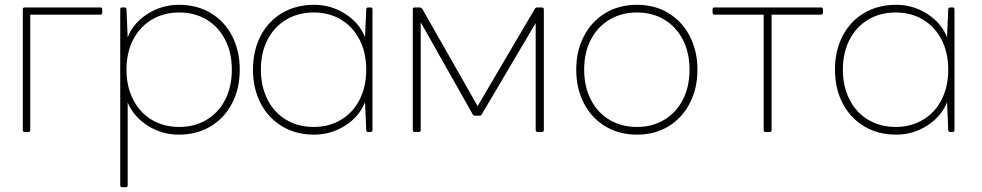

<svg xmlns="http://www.w3.org/2000/svg" viewBox="-20 -537 4090 800"><path d="M406 -498V-484Q406 -476 398 -476H106V5Q106 13 98 13H83Q75 13 75 5V-498Q75 -506 83 -506H398Q406 -506 406 -498Z M504 243H489Q481 243 481 235V-498Q481 -506 489 -506H499Q507 -506 507 -498L512 -382Q536 -442 595.5 -479.5Q655 -517 725 -517Q801 -517 858.5 -482.5Q916 -448 947.5 -386.5Q979 -325 979 -247Q979 -169 947.5 -107.5Q916 -46 858.5 -11Q801 24 725 24Q655 24 596 -13Q537 -50 512 -110V235Q512 243 504 243ZM946 -247Q946 -318 918 -372Q890 -426 840.5 -455.5Q791 -485 727 -485Q663 -485 613 -455.5Q563 -426 535 -372Q507 -318 507 -247Q507 -176 535 -121.5Q563 -67 613 -37.5Q663 -8 727 -8Q791 -8 841 -38Q891 -68 918.5 -122Q946 -176 946 -247Z M1515 -506H1524Q1532 -506 1532 -498V5Q1532 13 1524 13H1515Q1506 13 1506 5L1501 -111Q1477 -51 1418 -13.5Q1359 24 1289 24Q1213 24 1155 -11Q1097 -46 1065.5 -107.5Q1034 -169 1034 -247Q1034 -325 1065.5 -386.5Q1097 -448 1155 -482.5Q1213 -517 1289 -517Q1359 -517 1418 -479.5Q1477 -442 1501 -382L1506 -498Q1506 -506 1515 -506ZM1506 -247Q1506 -318 1478 -372Q1450 -426 1400.5 -455.5Q1351 -485 1287 -485Q1223 -485 1173 -455.5Q1123 -426 1095 -372Q1067 -318 1067 -247Q1067 -176 1095 -121.5Q1123 -67 1173 -37.5Q1223 -8 1287 -8Q1351 -8 1401 -38Q1451 -68 1478.5 -122Q1506 -176 1506 -247Z M2218 -506H2237Q2246 -506 2246 -498V5Q2246 13 2237 13H2221Q2212 13 2212 5V-441L1987 -60Q1984 -55 1978 -55H1960Q1953 -55 1950 -60L1733 -444V5Q1733 13 1725 13H1708Q1700 13 1700 5V-498Q1700 -506 1708 -506H1729Q1734 -506 1739 -501L1970 -95L2209 -501Q2212 -506 2218 -506Z M2381 -247Q2381 -324 2412.5 -385.5Q2444 -447 2501.5 -482Q2559 -517 2634 -517Q2709 -517 2766 -482Q2823 -447 2854.5 -385.5Q2886 -324 2886 -247Q2886 -169 2854.5 -107.5Q2823 -46 2766 -11Q2709 24 2634 24Q2559 24 2501.5 -11Q2444 -46 2412.5 -107.5Q2381 -169 2381 -247ZM2853 -247Q2853 -318 2825 -372Q2797 -426 2747.5 -455.5Q2698 -485 2634 -485Q2570 -485 2520 -455.5Q2470 -426 2442 -372Q2414 -318 2414 -247Q2414 -176 2442 -121.5Q2470 -67 2520 -37.5Q2570 -8 2634 -8Q2698 -8 2748 -38Q2798 -68 2825.5 -122Q2853 -176 2853 -247Z M2949 -484V-498Q2949 -506 2957 -506H3400Q3409 -506 3409 -498V-484Q3409 -476 3400 -476H3195V5Q3195 13 3187 13H3171Q3162 13 3162 5V-476H2957Q2949 -476 2949 -484Z M3940 -506H3949Q3957 -506 3957 -498V5Q3957 13 3949 13H3940Q3931 13 3931 5L3926 -111Q3902 -51 3843 -13.5Q3784 24 3714 24Q3638 24 3580 -11Q3522 -46 3490.5 -107.5Q3459 -169 3459 -247Q3459 -325 3490.5 -386.5Q3522 -448 3580 -482.5Q3638 -517 3714 -517Q3784 -517 3843 -479.5Q3902 -442 3926 -382L3931 -498Q3931 -506 3940 -506ZM3931 -247Q3931 -318 3903 -372Q3875 -426 3825.5 -455.5Q3776 -485 3712 -485Q3648 -485 3598 -455.5Q3548 -426 3520 -372Q3492 -318 3492 -247Q3492 -176 3520 -121.5Q3548 -67 3598 -37.5Q3648 -8 3712 -8Q3776 -8 3826 -38Q3876 -68 3903.5 -122Q3931 -176 3931 -247Z"/></svg>

Font: LINE Seed JP_TTF Thin
Style: Regular
Weight: 250
Designer: LY Corporation & Fontrix & Fontworks
Version: Version 1.008